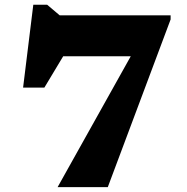

<svg xmlns="http://www.w3.org/2000/svg" viewBox="-20 -770 771 790"><path d="M682 -690 423.5 0H217L518 -538.5H240L162.5 -409.5H75L117 -750.5H174L225.5 -707H682Z"/></svg>

Font: Newsreader 6pt
Style: Bold
Weight: 700
Designer: Hugues Gentile
Foundry: Production Type
Version: Version 1.003; ttfautohint (v1.8.3)